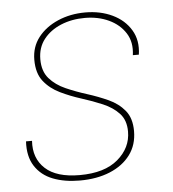

<svg xmlns="http://www.w3.org/2000/svg" viewBox="-45 -589 573 637"><g transform="rotate(-5 241.5 -270.0)"><path d="M196 7Q145 7 106.5 -8Q68 -23 47 -55.5Q26 -88 29 -138H49Q45 -80 82.5 -45.5Q120 -11 197 -11Q280 -11 324.5 -49Q369 -87 369 -141Q369 -179 348 -201.5Q327 -224 294 -238Q261 -252 224.5 -263.5Q188 -275 155 -291Q122 -307 101 -333.5Q80 -360 80 -405Q80 -448 104.5 -479.5Q129 -511 170.5 -529Q212 -547 262 -547Q312 -547 352 -528Q392 -509 413 -474Q434 -439 427 -392H407Q413 -435 393.5 -465.5Q374 -496 338.5 -512.5Q303 -529 259 -529Q215 -529 179 -514Q143 -499 121.5 -471.5Q100 -444 100 -405Q100 -365 121 -341Q142 -317 175 -302.5Q208 -288 244.5 -276.5Q281 -265 314 -250Q347 -235 368 -209.5Q389 -184 389 -141Q389 -95 364.5 -62Q340 -29 296.5 -11Q253 7 196 7Z"/></g></svg>

Font: Poppins Variable
Style: Italic
Weight: 100
Italic angle: -10°
Designer: Jonny Pinhorn
Foundry: Indian Type Foundry
Version: Version 6.000